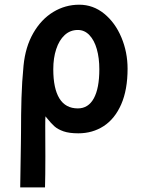

<svg xmlns="http://www.w3.org/2000/svg" viewBox="-20 -576 640 836"><path d="M68 240 71 48 71.5 2.5Q71.5 -79 73.5 -148.8Q75.5 -218.5 82.5 -290.5Q90.5 -372 125 -432Q159.5 -492 211.8 -523.8Q264 -555.5 325 -555.5Q385.5 -555.5 433.5 -516.5Q481.5 -477.5 508.5 -413.2Q535.5 -349 535.5 -277Q535.5 -185 507.8 -121.8Q480 -58.5 431.5 -27Q383 4.5 321 4.5Q281.5 4.5 256.5 -4.2Q231.5 -13 217 -26Q202.5 -39 184.5 -61.5L178 -69.5Q177 -61.5 177 -27.5L177.5 104Q177.5 191 176 240ZM412.5 -274.5Q412.5 -323.5 401.5 -362.2Q390.5 -401 369.2 -423.2Q348 -445.5 319 -445.5Q285.5 -445.5 261.5 -423.2Q237.5 -401 224.8 -362.2Q212 -323.5 212 -274.5Q212 -190.5 238.8 -147.2Q265.5 -104 319 -104Q364.5 -104 388.5 -147.8Q412.5 -191.5 412.5 -274.5Z"/></svg>

Font: JuliaMono ExtraBold
Style: Regular
Weight: 800
Monospace: yes
Designer: cormullion
Foundry: corm
Version: Version 0.055; ttfautohint (v1.8.4)